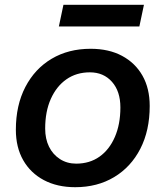

<svg xmlns="http://www.w3.org/2000/svg" viewBox="-20 -767 690 799"><path d="M293 12Q218 12 162.5 -17.5Q107 -47 76.5 -100.5Q46 -154 46 -227Q46 -329 85.5 -405Q125 -481 195 -522.5Q265 -564 357 -564Q433 -564 488 -534.5Q543 -505 573 -452Q603 -399 603 -326Q603 -224 564 -148Q525 -72 455 -30Q385 12 293 12ZM297 -86Q353 -86 394 -115Q435 -144 458 -197Q481 -250 481 -320Q481 -387 446 -426.5Q411 -466 354 -466Q298 -466 256.5 -437Q215 -408 191.5 -355.5Q168 -303 168 -232Q168 -189 184 -156.5Q200 -124 229.5 -105Q259 -86 297 -86ZM225 -657 244 -747H579L560 -657Z"/></svg>

Font: Azeret Mono Thin Medium
Style: Italic
Weight: 500
Italic angle: -12°
Version: Version 1.002